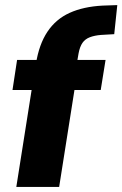

<svg xmlns="http://www.w3.org/2000/svg" viewBox="-20 -733 480 753"><path d="M44 0 104 -380H29L47 -498H178L113 -442L121 -483Q133 -559 166 -608.5Q199 -658 253 -682.5Q307 -707 382 -711L440 -713L428 -599L376 -596Q351 -594 332.5 -587Q314 -580 303.5 -565Q293 -550 288 -523L277 -459L243 -498H394L375 -380H272L212 0Z"/></svg>

Font: Nunito Sans 10pt Condensed Black
Style: Italic
Weight: 900
Width: 3
Italic angle: -9°
Designer: Vernon Adams
Foundry: Vernon Adams
Version: Version 3.101;gftools[0.9.27]